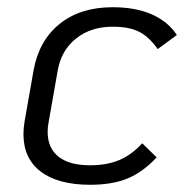

<svg xmlns="http://www.w3.org/2000/svg" viewBox="-20 -501 519 532"><path d="M45 -129Q45 -146 48 -164L73 -306Q88 -389 145.5 -435Q203 -481 292 -481Q356 -481 401 -461Q446 -441 470 -404L417 -365Q393 -399 365.5 -413Q338 -427 292 -427Q232 -427 191 -394.5Q150 -362 140 -306L115 -164Q112 -149 112 -136Q112 -91 142 -67Q172 -43 230 -43Q276 -43 310.5 -57.5Q345 -72 374 -104L414 -65Q376 -24 333.5 -6.5Q291 11 230 11Q141 11 93 -25.5Q45 -62 45 -129Z"/></svg>

Font: KoHo
Style: Italic
Weight: 400
Italic angle: -10°
Designer: Cadson Demak & Katatrad Team
Foundry: Cadson Demak Co.,Ltd.
Version: Version 1.000